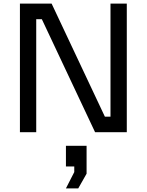

<svg xmlns="http://www.w3.org/2000/svg" viewBox="-20 -730 810 1060"><path d="M590 -710H680V0H505L211 -624H180V0H90V-710H265L559 -86H590ZM344 75H458V229L412 310H344L390 220V189H344Z"/></svg>

Font: Violet Sans
Style: Regular
Weight: 400
Designer: Calvin Waterman
Foundry: Violet Office
Version: Version 1.013